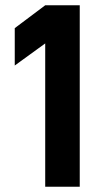

<svg xmlns="http://www.w3.org/2000/svg" viewBox="-20 -710 388 730"><path d="M36.1 -460.9V-603L151.9 -689.9H283.2V0H151.9V-544.9Z"/></svg>

Font: D-DIN-PRO
Style: Bold
Weight: 700
Designer: Charles Nix
Foundry: Datto Inc.
Version: Version 1.000;hotconv 1.0.109;makeotfexe 2.5.65596